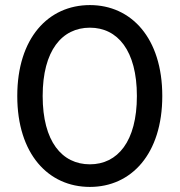

<svg xmlns="http://www.w3.org/2000/svg" viewBox="-20 -728 707 756"><path d="M334 8C497 8 619 -122 619 -350C619 -578 497 -708 334 -708C170 -708 48 -578 48 -350C48 -122 170 8 334 8ZM334 -81C224 -81 148 -171 148 -350C148 -529 224 -619 334 -619C443 -619 519 -529 519 -350C519 -171 443 -81 334 -81Z"/></svg>

Font: Chess Sans Medium
Style: Regular
Weight: 500
Designer: Wolf Bōese
Foundry: Wolf Bōese
Version: Version 7.223;Glyphs 3.3 (3306)